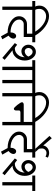

<svg xmlns="http://www.w3.org/2000/svg" viewBox="1342 -2373 1044 3794"><g transform="rotate(90 1864.0 -476.0)"><path d="M-12.7 -591.8V-650.4H97.7Q88.9 -662.1 83.5 -683.6Q78.1 -705.1 78.1 -734.4Q78.1 -812.5 139.2 -867.7Q200.2 -922.9 286.1 -922.9Q388.7 -922.9 494.1 -846.7Q599.6 -770.5 668.9 -649.4H591.8Q537.1 -743.2 452.6 -804.2Q368.2 -865.2 286.1 -865.2Q226.6 -865.2 184.6 -826.7Q142.6 -788.1 142.6 -734.4Q142.6 -705.1 147.9 -683.6Q153.3 -662.1 162.1 -650.4H273.4V-591.8H162.1V0H97.7V-591.8Z M239.3 -591.8V-650.4H801.8V-591.8H698.2V-422.9H444.3Q406.2 -422.9 379.9 -396Q353.5 -369.1 353.5 -332Q353.5 -261.7 427.7 -211.9Q502 -162.1 607.4 -162.1Q607.4 -208 627.9 -240.7Q648.4 -273.4 678.7 -273.4Q700.2 -273.4 715.3 -258.3Q730.5 -243.2 730.5 -220.7Q730.5 -195.3 714.8 -168.9Q699.2 -142.6 671.9 -124L743.2 0L684.6 26.4L613.3 -104.5Q478.5 -104.5 383.3 -171.4Q288.1 -238.3 288.1 -332Q288.1 -396.5 333.5 -441.9Q378.9 -487.3 444.3 -487.3H632.8V-591.8Z M1156.2 -591.8V-650.4H1461.9V-591.8H1351.6V0H1286.1V-591.8ZM980.5 -442.4Q1012.7 -442.4 1041 -461.9Q1069.3 -481.4 1085 -513.7Q1070.3 -551.8 1045.4 -575.2Q1020.5 -598.6 993.2 -598.6Q960.9 -598.6 938 -573.7Q915 -548.8 915 -513.7Q915 -483.4 934.1 -462.9Q953.1 -442.4 980.5 -442.4ZM1110.4 0 818.4 -247.1 850.6 -293Q878.9 -269.5 895.5 -258.3Q912.1 -247.1 921.9 -247.1Q995.1 -247.1 1046.4 -304.2Q1097.7 -361.3 1097.7 -442.4Q1081.1 -412.1 1048.8 -394.5Q1016.6 -377 980.5 -377Q926.8 -377 888.7 -417.5Q850.6 -458 850.6 -513.7Q850.6 -576.2 892.1 -619.6Q933.6 -663.1 993.2 -663.1Q1063.5 -663.1 1113.3 -598.1Q1163.1 -533.2 1163.1 -442.4Q1163.1 -341.8 1103.5 -271.5Q1043.9 -201.2 960.9 -201.2L1149.4 -45.9Z M1435.5 -591.8V-650.4H1721.7V-591.8H1610.4V0H1545.9V-591.8Z M1695.3 -591.8V-650.4H1805.7Q1796.9 -662.1 1791.5 -683.6Q1786.1 -705.1 1786.1 -734.4Q1786.1 -812.5 1847.2 -867.7Q1908.2 -922.9 1994.1 -922.9Q2096.7 -922.9 2202.1 -846.7Q2307.6 -770.5 2377 -649.4H2299.8Q2245.1 -743.2 2160.6 -804.2Q2076.2 -865.2 1994.1 -865.2Q1934.6 -865.2 1892.6 -826.7Q1850.6 -788.1 1850.6 -734.4Q1850.6 -705.1 1856 -683.6Q1861.3 -662.1 1870.1 -650.4H1981.4V-591.8H1870.1V0H1805.7V-591.8Z M1987.3 -389.6Q1987.3 -403.3 2001 -413.1Q2014.6 -422.9 2033.2 -422.9H2377V-591.8H1955.1V-650.4H2552.7V-591.8H2442.4V0H2377V-357.4H2188.5Q2172.9 -357.4 2161.1 -349.6Q2149.4 -341.8 2149.4 -332V-266.6Q2149.4 -251 2139.6 -239.3Q2129.9 -227.5 2117.2 -227.5Q2094.7 -227.5 2041 -295.4Q1987.3 -363.3 1987.3 -389.6Z M2518.6 -591.8V-650.4H3081.1V-591.8H2977.5V-422.9H2723.6Q2685.5 -422.9 2659.2 -396Q2632.8 -369.1 2632.8 -332Q2632.8 -261.7 2707 -211.9Q2781.2 -162.1 2886.7 -162.1Q2886.7 -208 2907.2 -240.7Q2927.7 -273.4 2958 -273.4Q2979.5 -273.4 2994.6 -258.3Q3009.8 -243.2 3009.8 -220.7Q3009.8 -195.3 2994.1 -168.9Q2978.5 -142.6 2951.2 -124L3022.5 0L2963.9 26.4L2892.6 -104.5Q2757.8 -104.5 2662.6 -171.4Q2567.4 -238.3 2567.4 -332Q2567.4 -396.5 2612.8 -441.9Q2658.2 -487.3 2723.6 -487.3H2912.1V-591.8Z M2906.2 -652.3 2653.3 -931.6 2698.2 -977.5 2841.8 -808.6Q2849.6 -859.4 2891.6 -892.1Q2933.6 -924.8 2991.2 -924.8Q3012.7 -924.8 3036.1 -918.5Q3059.6 -912.1 3082 -899.4L3062.5 -853.5Q3045.9 -863.3 3027.3 -868.2Q3008.8 -873 2991.2 -873Q2953.1 -873 2926.8 -846.7Q2900.4 -820.3 2900.4 -782.2Q2900.4 -758.8 2903.3 -741.7Q2906.2 -724.6 2913.1 -716.8L2971.7 -652.3Z M3435.5 -591.8V-650.4H3741.2V-591.8H3630.9V0H3565.4V-591.8ZM3259.8 -442.4Q3292 -442.4 3320.3 -461.9Q3348.6 -481.4 3364.3 -513.7Q3349.6 -551.8 3324.7 -575.2Q3299.8 -598.6 3272.5 -598.6Q3240.2 -598.6 3217.3 -573.7Q3194.3 -548.8 3194.3 -513.7Q3194.3 -483.4 3213.4 -462.9Q3232.4 -442.4 3259.8 -442.4ZM3389.6 0 3097.7 -247.1 3129.9 -293Q3158.2 -269.5 3174.8 -258.3Q3191.4 -247.1 3201.2 -247.1Q3274.4 -247.1 3325.7 -304.2Q3377 -361.3 3377 -442.4Q3360.4 -412.1 3328.1 -394.5Q3295.9 -377 3259.8 -377Q3206.1 -377 3168 -417.5Q3129.9 -458 3129.9 -513.7Q3129.9 -576.2 3171.4 -619.6Q3212.9 -663.1 3272.5 -663.1Q3342.8 -663.1 3392.6 -598.1Q3442.4 -533.2 3442.4 -442.4Q3442.4 -341.8 3382.8 -271.5Q3323.2 -201.2 3240.2 -201.2L3428.7 -45.9Z"/></g></svg>

Font: Lohit Devanagari
Style: Regular
Weight: 400
Version: 2.95.4